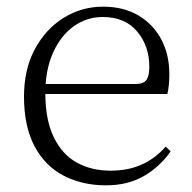

<svg xmlns="http://www.w3.org/2000/svg" viewBox="-20 -542 576 576"><path d="M298 14Q227 14 171 -15Q115 -44 83.5 -103.5Q52 -163 52 -252Q52 -334 84.5 -394.5Q117 -455 171 -488.5Q225 -522 289 -522Q351 -522 395.5 -495.5Q440 -469 464 -423.5Q488 -378 488 -320Q488 -283 482 -260H82V-290H387Q411 -290 419.5 -302.5Q428 -315 428 -341Q428 -404 391.5 -447.5Q355 -491 288 -491Q240 -491 201 -463Q162 -435 139 -383.5Q116 -332 116 -263Q116 -183 141 -131Q166 -79 210 -54.5Q254 -30 311 -30Q364 -30 404.5 -48Q445 -66 477 -102L492 -88Q459 -41 411 -13.5Q363 14 298 14Z"/></svg>

Font: Early Summer Mincho VF
Style: Regular
Weight: 250
Designer: GuiWonder
Version: Version 1.002